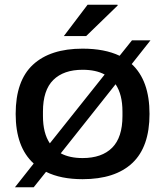

<svg xmlns="http://www.w3.org/2000/svg" viewBox="-20 -743 697 809"><path d="M249 -591 349 -723H475L476 -720L343 -591ZM43 46 122 -54Q46 -123 46 -263Q46 -403 119 -470.5Q192 -538 328 -538Q421 -538 484 -508L536 -573H614L535 -473Q610 -404 610 -263Q610 -124 537.5 -56Q465 12 328 12Q236 12 174 -19L122 46ZM161 -254Q161 -182 190 -139L421 -429Q384 -449 328 -449Q248 -449 204.5 -406Q161 -363 161 -273ZM328 -77Q409 -77 452.5 -120.5Q496 -164 496 -254V-273Q496 -345 467 -388L236 -97Q273 -77 328 -77Z"/></svg>

Font: Archivo SemiExpanded Medium
Style: Regular
Weight: 500
Width: 6
Designer: Hector Gatti
Foundry: Omnibus-Type
Version: Version 2.001; ttfautohint (v1.8.3)